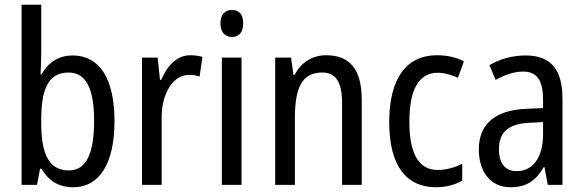

<svg xmlns="http://www.w3.org/2000/svg" viewBox="-20 -780 2462 810"><path d="M154 -553V-760H71V0H136L149 -68H155C185 -17 228 10 289 10C398 10 463 -88 463 -269C463 -451 398 -546 287 -546C227 -546 184 -517 155 -466H151C152 -493 154 -524 154 -553ZM269 -474C344 -474 377 -405 377 -270C377 -129 342 -61 271 -61C188 -61 154 -127 154 -260V-275C154 -395 179 -474 269 -474Z M783 -547C727 -547 686 -504 660 -443H655L645 -537H579V0H662V-282C661 -388 712 -464 777 -464C793 -464 809 -462 822 -457L834 -540C817 -545 799 -547 783 -547Z M959 -738C929 -738 910 -719 910 -681C910 -644 929 -624 959 -624C988 -624 1006 -644 1006 -681C1006 -719 989 -738 959 -738ZM999 -537H916V0H999Z M1356 -547C1300 -547 1250 -518 1223 -464H1218L1208 -537H1141V0H1224V-279C1224 -413 1255 -474 1340 -474C1398 -474 1423 -431 1423 -347V0H1506V-360C1506 -488 1455 -547 1356 -547Z M1820 10C1859 10 1900 0 1930 -18V-89C1898 -73 1863 -63 1826 -63C1747 -63 1707 -131 1707 -266C1707 -403 1747 -473 1827 -473C1854 -473 1885 -464 1912 -452L1937 -521C1908 -537 1869 -547 1823 -547C1694 -547 1622 -448 1622 -265C1622 -80 1694 10 1820 10Z M2198 -546C2141 -546 2088 -531 2045 -505L2071 -443C2111 -465 2149 -478 2187 -478C2244 -478 2271 -443 2271 -359V-324L2201 -321C2069 -316 2000 -256 2000 -150C2000 -58 2047 10 2134 10C2201 10 2241 -18 2274 -75H2277L2291 0H2353V-363C2353 -483 2307 -546 2198 -546ZM2214 -262 2271 -265V-213C2271 -113 2226 -58 2160 -58C2114 -58 2085 -87 2085 -151C2085 -220 2122 -258 2214 -262Z"/></svg>

Font: Noto Sans Sinhala Condensed
Style: Regular
Weight: 400
Width: 3
Designer: Jelle Bosma - Monotype Design Team
Foundry: Monotype Imaging Inc.
Version: Version 2.006